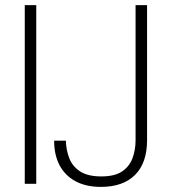

<svg xmlns="http://www.w3.org/2000/svg" viewBox="-20 -720 673 752"><path d="M77 0V-700H122V0ZM375 12Q317 12 276 -10Q235 -32 213.5 -72.5Q192 -113 192 -169H238Q239 -132 251.5 -100Q264 -68 294 -48.5Q324 -29 377 -29Q429 -29 458 -48.5Q487 -68 499 -100.5Q511 -133 511 -171V-700H556V-171Q556 -82 509 -35Q462 12 375 12Z"/></svg>

Font: DM Sans 16pt ExtraLight
Style: Regular
Weight: 250
Version: Version 4.004;gftools[0.9.30]